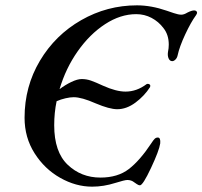

<svg xmlns="http://www.w3.org/2000/svg" viewBox="-20 -685 758 719"><path d="M718 -637Q718 -634 714 -628Q695 -602 673.5 -556Q652 -510 645 -477Q643 -468 637 -462Q631 -456 625 -456Q616 -456 611.5 -466Q607 -476 609 -490Q612 -504 612 -518Q612 -555 592 -580Q574 -604 547.5 -618Q521 -632 490 -632Q431 -632 373.5 -594.5Q316 -557 271 -493Q226 -429 203 -351Q224 -367 247 -378Q270 -389 286 -389Q304 -389 321 -383Q338 -377 366 -364Q415 -342 450 -342Q492 -342 529 -370Q531 -371 534 -371Q539 -371 541.5 -367.5Q544 -364 542 -359Q521 -326 487.5 -301Q454 -276 419 -276Q390 -276 338 -298Q286 -321 256 -321Q243 -321 225.5 -317Q208 -313 192 -306Q183 -263 183 -216Q183 -116 233.5 -68Q284 -20 356 -20Q421 -20 462.5 -52Q504 -84 547 -149Q554 -160 559 -165Q564 -170 571 -170Q582 -170 580 -148Q576 -121 545.5 -56Q515 9 504 9Q499 9 492.5 4.5Q486 0 483 -2Q472 -11 457 -11Q447 -11 412 0Q368 14 325 14Q264 14 205.5 -19Q147 -52 109.5 -111Q72 -170 72 -244Q72 -361 129.5 -457.5Q187 -554 284 -609.5Q381 -665 493 -665Q546 -665 604 -645Q613 -642 630.5 -636Q648 -630 659 -630Q669 -630 682 -638Q698 -646 707 -646Q712 -646 715 -643.5Q718 -641 718 -637Z"/></svg>

Font: EB Garamond Medium
Style: Italic
Weight: 500
Italic angle: -17.2°
Designer: Georg Duffner and Octavio Pardo
Foundry: Georg Duffner
Version: Version 1.000